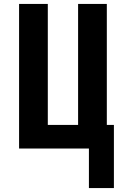

<svg xmlns="http://www.w3.org/2000/svg" viewBox="-20 -755 640 976"><path d="M432 201V0H77V-735H223V-120H377V-735H523V-120H559V201Z"/></svg>

Font: Iosevka SS04 Heavy Extended
Style: Regular
Weight: 900
Width: 7
Monospace: yes
Designer: Belleve Invis
Foundry: Belleve Invis
Version: Version 19.0.0; ttfautohint (v1.8.4)